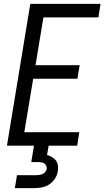

<svg xmlns="http://www.w3.org/2000/svg" viewBox="-20 -755 541 995"><path d="M16 0 137 -735H501L490 -665H205L164 -417H393L381 -347H152L106 -70H391L380 0ZM57 220 68 153H168Q176 153 184.5 151.5Q193 150 201 146.5Q209 143 214.5 136Q220 129 222 121Q223 113 220 105Q217 97 210.5 92.5Q204 88 196 86.5Q188 85 180 85H142L156 0H232L224 48Q237 52 249.5 59Q262 66 270 77Q278 88 280 102.5Q282 117 280 132Q277 152 265 170.5Q253 189 235.5 200.5Q218 212 197.5 216Q177 220 157 220Z"/></svg>

Font: Iosevka Curly
Style: Italic
Weight: 400
Italic angle: -9°
Monospace: yes
Designer: Belleve Invis
Foundry: Belleve Invis
Version: Version 22.1.2; ttfautohint (v1.8.4)